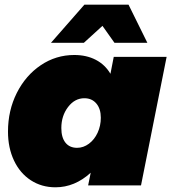

<svg xmlns="http://www.w3.org/2000/svg" viewBox="-20 -789 730 817"><path d="M14 -229Q14 -319 51.5 -393.5Q89 -468 153.5 -511.5Q218 -555 296 -555Q348 -555 387.5 -534.5Q427 -514 450 -475L464 -547H689L580 0H355L366 -54Q298 8 216 8Q157 8 111 -22Q65 -52 39.5 -106Q14 -160 14 -229ZM409 -288Q409 -326 390 -348.5Q371 -371 339 -371Q298 -371 269.5 -333.5Q241 -296 241 -244Q241 -204 258.5 -182Q276 -160 308 -160Q335 -160 358.5 -177.5Q382 -195 395.5 -224.5Q409 -254 409 -288ZM607 -607H467L416 -679L337 -607H197L339 -769H527Z"/></svg>

Font: Gontserrat Black
Style: Italic
Weight: 900
Italic angle: -11.3°
Designer: Julieta Ulanovsky
Foundry: Julieta Ulanovsky
Version: Version 6.001